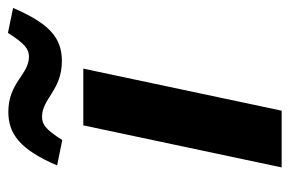

<svg xmlns="http://www.w3.org/2000/svg" viewBox="-143 -587 730 484"><g transform="rotate(-90 222.0 -345.0)"><path d="M148 -500 42 0H185L291 -500ZM47 -566 111 -553C138 -596 151 -604 170 -604C215 -604 237 -554 310 -554C370 -554 405 -587 444 -677L381 -690C354 -647 340 -637 321 -637C276 -637 256 -689 182 -689C127 -689 87 -660 47 -566Z"/></g></svg>

Font: LT Wave Bold
Style: Italic
Weight: 700
Designer: Daniel Lyons
Version: Version 2.5 (Glyphs App)